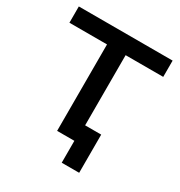

<svg xmlns="http://www.w3.org/2000/svg" viewBox="-155 -637 803 858"><g transform="rotate(30 246.5 -208.5)"><path d="M488 -446H294V0H198V-446H4V-530H488ZM377 -84V113H287V0H198V-84Z"/></g></svg>

Font: APTA Sans Medium
Style: Bold
Weight: 500
Version: Version 7.200